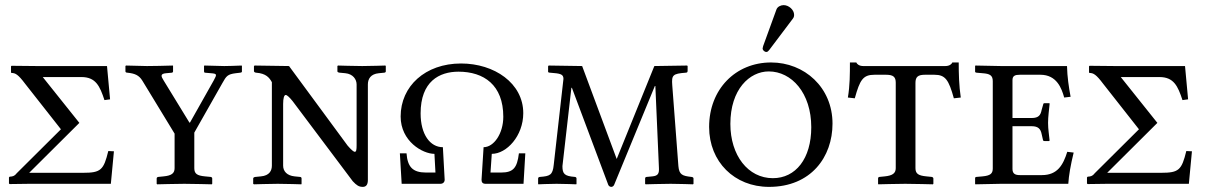

<svg xmlns="http://www.w3.org/2000/svg" viewBox="-20 -718 4709 750"><path d="M398 -460H123L25 -461L23 -459V-435L25 -433C40 -433 51 -427 78 -391L218 -213L45 -41C36 -29 26 -28 18 -28L15 -25V-1L18 1L93 0H413L425 -127L403 -128C385 -54 374 -43 305 -43H94L289 -237L290 -238L147 -417H298C354 -417 370 -382 388 -327L410 -330Z M662 -61C662 -41 650 -32 619 -29L599 -27C595 -27 592 -24 592 -21V0L594 2C594 2 672 0 700 0C731 0 807 2 807 2L809 0V-21C809 -24 806 -27 802 -27L781 -29C750 -32 739 -39 739 -61V-200L849 -394C864 -421 869 -428 901 -432L918 -434C925 -435 925 -437 925 -439V-460L924 -462C909 -461 863 -460 856 -460C846 -460 790 -462 779 -462L777 -461V-439C777 -437 778 -434 781 -434L804 -432C828 -430 828 -428 815 -404L722 -239H720L619 -404C609 -420 605 -430 629 -432L651 -434C654 -434 656 -437 656 -439V-461L655 -462C643 -461 559 -460 554 -460C543 -460 481 -462 472 -462L470 -460V-439C470 -435 475 -434 478 -434C507 -431 523 -424 536 -403L662 -196Z M1417 -388C1417 -410 1428 -429 1460 -432L1480 -434C1484 -434 1487 -436 1487 -439V-461L1484 -462C1484 -462 1426 -460 1395 -460C1368 -460 1300 -462 1300 -462L1298 -460V-439C1298 -436 1304 -434 1308 -434L1329 -432C1359 -429 1373 -408 1373 -388V-151C1373 -134 1372 -125 1366 -125C1361 -125 1352 -133 1338 -149L1109 -460L974 -462L972 -459V-440C972 -436 978 -434 981 -434C1019 -431 1032 -415 1042 -397V-71C1042 -52 1033 -32 999 -29L979 -27C975 -27 969 -25 969 -21V0L972 2C972 2 1038 0 1065 0C1096 0 1157 2 1157 2L1158 0V-21C1158 -25 1155 -27 1151 -27L1131 -29C1101 -32 1086 -49 1086 -71V-312C1086 -335 1090 -347 1096 -347C1101 -347 1110 -339 1123 -323L1358 -10C1373 6 1382 12 1397 12C1409 12 1417 5 1417 -15Z M1545 -263C1545 -166 1631 -117 1677 -117L1681 -44H1644C1592 -44 1572 -66 1568 -119H1542L1549 0H1700C1711 0 1717 -7 1717 -16L1710 -143C1660 -143 1623 -193 1623 -275C1623 -400 1696 -438 1771 -438C1870 -438 1946 -386 1946 -262C1946 -196 1909 -143 1869 -143L1861 -16C1861 -6 1865 0 1877 0H2025L2032 -119H2007C2000 -62 1985 -44 1937 -44H1896L1901 -117C1959 -117 2024 -187 2024 -276C2024 -393 1911 -470 1781 -470C1641 -470 1545 -381 1545 -263Z M2538 -382H2540L2554 -61C2555 -40 2550 -31 2528 -29L2507 -27C2503 -27 2500 -25 2500 -21V0L2502 2C2502 2 2572 0 2600 0C2630 0 2687 2 2687 2L2689 0V-21C2689 -25 2684 -27 2680 -27C2646 -31 2633 -35 2630 -69L2606 -385C2603 -425 2608 -430 2658 -434C2664 -434 2666 -436 2666 -442V-460L2664 -462L2536 -460L2389 -97L2254 -460L2123 -462L2121 -459V-438C2121 -436 2123 -434 2129 -434C2168 -431 2181 -429 2181 -410L2143 -74C2139 -34 2128 -30 2090 -27C2086 -27 2082 -25 2082 -21V0L2083 2C2083 2 2126 0 2154 0C2184 0 2231 2 2231 2L2232 0V-21C2232 -25 2228 -27 2225 -27C2185 -30 2177 -39 2177 -69L2212 -375H2214L2356 4C2358 9 2363 12 2368 12C2372 12 2377 9 2379 4Z M2983 -439C3072 -439 3149 -355 3149 -221C3149 -98 3088 -22 2999 -22C2902 -22 2833 -111 2833 -234C2833 -369 2908 -439 2983 -439ZM3232 -235C3232 -377 3122 -474 2992 -474C2853 -474 2750 -369 2750 -222C2750 -86 2849 12 2984 12C3148 12 3232 -105 3232 -235ZM3041 -698C3030 -698 3017 -692 3013 -681L2961 -538C2960 -535 2959 -530 2959 -529C2959 -522 2966 -515 2974 -515C2978 -515 2982 -519 2985 -523L3077 -645C3081 -650 3082 -655 3082 -660C3082 -680 3061 -698 3041 -698Z M3630 -426C3673 -426 3686 -406 3706 -334L3733 -337C3726 -385 3725 -430 3725 -474H3700C3698 -468 3689 -460 3673 -460H3352C3336 -460 3327 -468 3325 -474H3300C3300 -430 3300 -384 3292 -337L3319 -334C3339 -406 3351 -426 3396 -426H3441C3470 -426 3479 -417 3479 -395V-61C3479 -41 3466 -32 3436 -29L3416 -27C3412 -27 3410 -24 3410 -21V0L3411 2C3411 2 3488 0 3516 0C3546 0 3624 2 3624 2L3626 0V-21C3626 -24 3622 -27 3619 -27L3599 -29C3568 -32 3556 -39 3556 -61V-394C3556 -417 3565 -426 3593 -426Z M4148 -460H3962H3890L3790 -462L3789 -460V-438C3789 -437 3789 -435 3795 -434L3818 -432C3846 -430 3858 -424 3858 -401V-60C3858 -40 3849 -32 3818 -29L3795 -27C3790 -27 3789 -24 3789 -22V0L3790 2L3889 0H4153C4155 -32 4162 -73 4174 -122L4149 -125C4133 -74 4111 -34 4050 -34H3964C3946 -34 3935 -39 3935 -58V-225H4010C4036 -225 4045 -214 4049 -194L4054 -172C4054 -169 4056 -167 4061 -167H4078L4080 -169C4078 -192 4074 -213 4074 -238C4074 -262 4078 -290 4080 -312C4080 -314 4080 -315 4078 -315H4061C4057 -315 4055 -313 4055 -310L4049 -289C4045 -269 4038 -257 4010 -257H3935V-405C3935 -422 3945 -426 3964 -426H4044C4108 -426 4127 -373 4137 -337L4162 -340C4155 -378 4149 -417 4148 -460Z M4609 -460H4334L4236 -461L4234 -459V-435L4236 -433C4251 -433 4262 -427 4289 -391L4429 -213L4256 -41C4247 -29 4237 -28 4229 -28L4226 -25V-1L4229 1L4304 0H4624L4636 -127L4614 -128C4596 -54 4585 -43 4516 -43H4305L4500 -237L4501 -238L4358 -417H4509C4565 -417 4581 -382 4599 -327L4621 -330Z"/></svg>

Font: Linux Libertine O C
Style: Regular
Weight: 400
Designer: Philipp H. Poll
Foundry: Philipp H. Poll
Version: Version 4.0.3